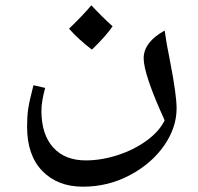

<svg xmlns="http://www.w3.org/2000/svg" viewBox="-20 -355 746 723"><path d="M82 122Q82 84 86 56Q90 28 106 -34L150 -24Q136 28 136 62Q136 151 180 200Q224 249 303 249Q361 249 422 229.5Q483 210 531.5 175Q580 140 600 98Q521 -75 521 -135.5Q521 -196 600 -240Q606 -195 621 -121Q645 3 645 53Q645 125 598.5 192.5Q552 260 470 304Q388 348 292.5 348Q197 348 139.5 289Q82 230 82 122ZM404 -256Q378 -218 326 -168Q272 -210 240 -247Q292 -297 324 -335Q364 -292 404 -256Z"/></svg>

Font: Autonym
Style: Regular
Weight: 500
Version: Version 1.0.20131126